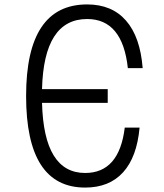

<svg xmlns="http://www.w3.org/2000/svg" viewBox="-20 -834 740 868"><path d="M365 14Q98 14 98 -400Q98 -814 374 -814Q486 -814 550 -740.5Q614 -667 625 -526H558Q534 -748 374 -748Q178 -748 170 -431H467V-369H170Q178 -52 365 -52Q519 -52 544 -257H611Q599 -124 536.5 -55Q474 14 365 14Z"/></svg>

Font: Martian Mono ExtraLight
Style: Regular
Weight: 200
Monospace: yes
Designer: Roman Shamin
Foundry: Evil Martians
Version: Version 1.000; ttfautohint (v1.8.4.7-5d5b)